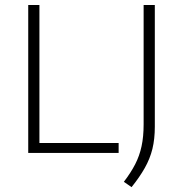

<svg xmlns="http://www.w3.org/2000/svg" viewBox="-20 -615 736 772"><path d="M93.5 0V-595H138.5V-40H457V0ZM509 137.5 478 116Q506 79.5 523.5 45.5Q541 11.5 549.2 -27Q557.5 -65.5 557.5 -115.5V-595H602.5V-105.5Q602.5 -56 592.8 -16.2Q583 23.5 562.2 60.2Q541.5 97 509 137.5Z"/></svg>

Font: Encode Sans SC ExtraLight
Style: Regular
Weight: 250
Designer: Multiple Designers
Foundry: Impallari Type
Version: Version 3.002